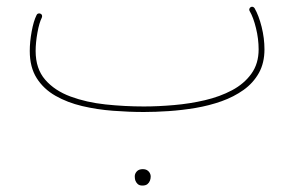

<svg xmlns="http://www.w3.org/2000/svg" viewBox="-20 -335 910 576"><path d="M69.3 -182.1Q69.3 -133.3 90.1 -100.6Q110.8 -67.9 146.5 -47.6Q182.1 -27.3 226.6 -16.8Q271 -6.3 318.8 -2.7Q366.7 1 411.6 1Q446.3 1 486.3 -1.7Q526.4 -4.4 566.9 -11.2Q607.4 -18.1 644.5 -31.2Q681.6 -44.4 710.7 -65.2Q739.7 -85.9 756.6 -116Q773.4 -146 773.4 -187Q773.4 -220.2 764.9 -254.4Q756.3 -288.6 743.7 -310.5Q741.7 -313.5 738.3 -314.5Q734.9 -315.4 731.9 -313.5Q729 -311.5 728 -308.1Q727.1 -304.7 729 -301.8Q740.2 -282.7 748 -250.5Q755.9 -218.3 755.9 -187Q755.9 -144 734.1 -113.8Q712.4 -83.5 676 -64.2Q639.6 -44.9 594.7 -34.4Q549.8 -23.9 502.2 -19.8Q454.6 -15.6 411.6 -15.6Q354 -15.6 296.6 -21.7Q239.3 -27.8 191.7 -45.4Q144 -63 115.5 -95.9Q86.9 -128.9 86.9 -182.1Q86.9 -207 92.3 -237.1Q97.7 -267.1 105.5 -282.2Q106.9 -285.6 106 -289.1Q105 -292.5 101.6 -293.9Q98.1 -295.4 94.7 -294.4Q91.3 -293.5 89.8 -290Q80.6 -271.5 75 -240.5Q69.3 -209.5 69.3 -182.1ZM384.3 193.8Q384.3 200.2 385.7 205.6Q387.7 211.9 392.8 216.8Q397.9 221.7 407.2 221.7Q417 221.7 422.4 217.3Q427.7 212.9 429.9 206.8Q432.1 200.7 432.1 194.8Q432.1 188 428.2 182.1Q425.3 177.7 420.4 175Q415.5 172.4 408.7 172.4Q396.5 172.4 390.4 179.2Q384.3 186 384.3 193.8Z"/></svg>

Font: Mikhak VF
Style: Regular
Weight: 100
Designer: Amin Abedi
Version: Version 3.001